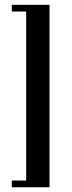

<svg xmlns="http://www.w3.org/2000/svg" viewBox="-20 -643 305 809"><path d="M188.7 146H29.8V117.7H90.3V-594.4H29.8V-622.6H188.7Z"/></svg>

Font: Playfair SemiBold
Style: Regular
Weight: 600
Designer: Claus Eggers Sørensen
Foundry: Claus Eggers Sørensen
Version: Version 2.001;gftools[0.9.30]